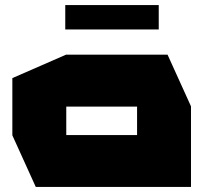

<svg xmlns="http://www.w3.org/2000/svg" viewBox="-20 -742 824 762"><path d="M122 0 29 -205V-432L242 -525H645L738 -320V0ZM239 -625V-722H610V-625ZM243 -319V-206H524V-319Z"/></svg>

Font: Foldit Thin ExtraBold
Style: Regular
Weight: 800
Version: Version 1.003